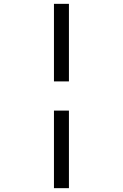

<svg xmlns="http://www.w3.org/2000/svg" viewBox="-20 -810 640 1000"><path d="M261 170H339V-234H261ZM261 -386H339V-790H261Z"/></svg>

Font: CommitMono
Style: 400Regular
Weight: 400
Monospace: yes
Designer: Eigil Nikolajsen
Foundry: Eigil Nikolajsen
Version: Version 1.143